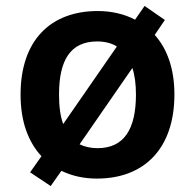

<svg xmlns="http://www.w3.org/2000/svg" viewBox="-20 -589 654 644"><path d="M565 -272C565 -358 541 -425 499 -472L533 -522L465 -569L433 -523C397 -542 354 -552 308 -552C148 -552 49 -452 49 -272C49 -182 74 -114 119 -65L81 -11L150 35L186 -16C221 1 261 10 305 10C465 10 565 -92 565 -272ZM178 -272C178 -387 216 -450 306 -450C332 -450 355 -444 372 -433L192 -173C182 -200 178 -233 178 -272ZM436 -272C436 -157 397 -92 307 -92C284 -92 263 -97 247 -105L424 -361C432 -337 436 -307 436 -272Z"/></svg>

Font: Noto Sans Myanmar SemiBold
Style: Regular
Weight: 600
Designer: Monotype Design Team
Foundry: Monotype Imaging Inc.
Version: Version 2.107